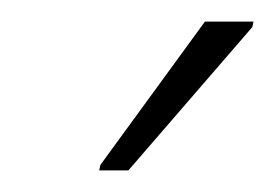

<svg xmlns="http://www.w3.org/2000/svg" viewBox="-20 -753 255 178"><path d="M72 -595 73 -600 170 -733H215L214 -728L99 -595Z"/></svg>

Font: Saira SemiCondensed Thin
Style: Italic
Weight: 250
Width: 4
Italic angle: -12°
Designer: Hector Gatti with collaboration of the Omnibus-Type team
Foundry: Omnibus-Type
Version: Version 1.101